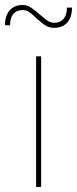

<svg xmlns="http://www.w3.org/2000/svg" viewBox="-33 -740 305 760"><path d="M109.9 0V-517.1H129.9V0ZM124 -683.1Q143.1 -666 155.5 -658Q168 -649.9 181.6 -649.9Q205.6 -649.9 218.8 -665.5Q231.9 -681.2 231.9 -710H252Q252 -671.9 233.4 -650.9Q214.8 -629.9 181.6 -629.9Q161.6 -629.9 146.7 -639.4Q131.8 -648.9 110.8 -668Q94.7 -684.1 82.8 -692.1Q70.8 -700.2 56.6 -700.2Q32.7 -700.2 19.8 -684.6Q6.8 -668.9 6.8 -640.1H-13.2Q-13.2 -678.2 5.4 -699.2Q23.9 -720.2 56.6 -720.2Q73.7 -720.2 87.9 -711.2Q102.1 -702.1 124 -683.1Z"/></svg>

Font: Montserrat
Style: Thin
Weight: 250
Designer: Julieta Ulanovsky
Foundry: Julieta Ulanovsky
Version: Version 1.000;PS 002.000;hotconv 1.0.70;makeotf.lib2.5.58329